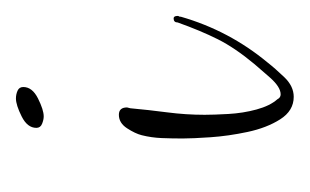

<svg xmlns="http://www.w3.org/2000/svg" viewBox="-92 -274 380 235"><g transform="rotate(-90 97.5 -157.0)"><path d="M72 -293Q68 -293 63 -295Q58 -297 58 -302Q58 -313 72 -320Q86 -327 94 -327Q99 -327 103.5 -325Q108 -323 108 -318Q108 -307 94 -300Q80 -293 72 -293ZM96 13Q79 13 68.5 -3.5Q58 -20 53 -43.5Q48 -67 46.5 -89Q45 -111 45 -123Q45 -136 45.5 -148.5Q46 -161 49 -173Q51 -181 57.5 -191Q64 -201 74 -201Q83 -201 83 -191L82 -187Q80 -165 77 -142Q74 -119 74 -96Q74 -85 75 -67Q76 -49 80.5 -32.5Q85 -16 93 -7Q95 -3 99 -3Q108 -3 119.5 -16Q131 -29 136 -35Q156 -59 166.5 -80Q177 -101 187 -129Q187 -134 192 -134Q195 -134 195 -129Q195 -128 194.5 -127.5Q194 -127 194 -125Q177 -66 138 -19Q131 -10 120 1.5Q109 13 96 13Z"/></g></svg>

Font: Sassy Frass
Style: Regular
Weight: 400
Designer: Robert E. Leuschke
Foundry: Robert E. Leuschke
Version: Version 1.010; ttfautohint (v1.8.3)